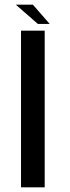

<svg xmlns="http://www.w3.org/2000/svg" viewBox="-20 -807 302 827"><path d="M70.5 0H172.5V-675H70.5ZM143 -704H194L121.5 -787H48Z"/></svg>

Font: Anybody UltraCondensed Thin
Style: Regular
Weight: 400
Version: Version 1.111